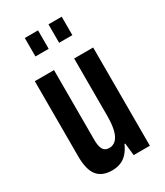

<svg xmlns="http://www.w3.org/2000/svg" viewBox="-185 -802 768 892"><g transform="rotate(-30 199.5 -356.0)"><path d="M146 12Q93 12 67 -20Q41 -52 41 -123V-527H144V-152Q144 -137 146 -125Q148 -113 152.5 -104Q157 -95 165.5 -90Q174 -85 187 -85Q207 -85 222 -99.5Q237 -114 244.5 -144Q252 -174 252 -219V-527H354V0H267L260 -66H256Q244 -39 228 -21.5Q212 -4 191.5 4Q171 12 146 12ZM101 -625V-724H172V-625ZM228 -625V-724H299V-625Z"/></g></svg>

Font: Archivo SemiBold ExtraCondensed
Style: Regular
Weight: 600
Width: 2
Version: Version 2.001